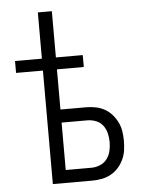

<svg xmlns="http://www.w3.org/2000/svg" viewBox="-53 -777 605 819"><g transform="rotate(-5 250.0 -367.5)"><path d="M140 0V-486H25V-537H140V-735H200V-537H315V-486H200V-314H310Q330 -314 350.5 -310Q371 -306 389 -296Q407 -286 420.5 -270.5Q434 -255 443 -236.5Q452 -218 455 -197.5Q458 -177 458 -157Q458 -136 455 -116Q452 -96 443 -77Q434 -58 420.5 -43Q407 -28 389 -18Q371 -8 350.5 -4Q330 0 310 0ZM200 -55H310Q329 -55 347 -62.5Q365 -70 376.5 -85Q388 -100 392.5 -119Q397 -138 397 -157Q397 -176 392.5 -195Q388 -214 376.5 -229Q365 -244 347 -251Q329 -258 310 -258H200Z"/></g></svg>

Font: Iosevka Light
Style: Regular
Weight: 300
Monospace: yes
Designer: Belleve Invis
Foundry: Belleve Invis
Version: Version 32.5.0; ttfautohint (v1.8.4)